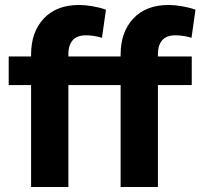

<svg xmlns="http://www.w3.org/2000/svg" viewBox="-20 -752 806 772"><path d="M15 -410V-525H105V-533Q105 -623 156 -677.5Q207 -732 298 -732Q322 -732 351.5 -727Q381 -722 406 -713L390 -600Q374 -605 357.5 -607.5Q341 -610 326 -610Q289 -610 272 -590Q255 -570 255 -535V-525H465V-533Q465 -623 516 -677.5Q567 -732 658 -732Q682 -732 711.5 -727Q741 -722 766 -713L750 -600Q734 -605 717.5 -607.5Q701 -610 686 -610Q649 -610 632 -590Q615 -570 615 -535V-525H751V-410H615V0H465V-410H255V0H105V-410Z"/></svg>

Font: Radio Canada
Style: Bold
Weight: 700
Designer: Charles Daoud, Etienne Aubert Bonn, Alexandre Saumier Demers, Jacques Le Bailly
Foundry: Radio-Canada
Version: Version 2.104; ttfautohint (v1.8.4.7-5d5b);gftools[0.9.28.de